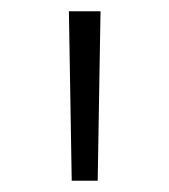

<svg xmlns="http://www.w3.org/2000/svg" viewBox="-20 -790 300 340"><path d="M107 -470 102 -770H158L153 -470Z"/></svg>

Font: M PLUS 2 Light
Style: Regular
Weight: 300
Designer: Coji Morishita
Foundry: UNDERFOREST DESIGN
Version: Version 1.001